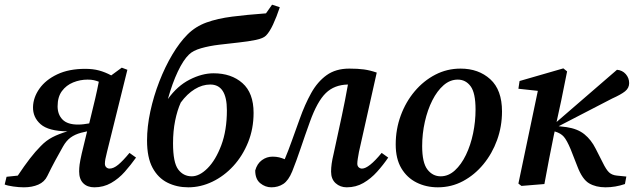

<svg xmlns="http://www.w3.org/2000/svg" viewBox="-51 -786 2707 820"><path d="M195 -332Q195 -297 216 -275.5Q237 -254 282 -254Q295 -254 306.5 -255.5Q318 -257 330 -259L338 -292Q347 -328 355.5 -364.5Q364 -401 371 -437Q361 -441 350 -443.5Q339 -446 323 -446Q291 -446 261.5 -434Q232 -422 213.5 -397Q195 -372 195 -332ZM-31 2 -23 -31 25 -36Q53 -78 76.5 -108.5Q100 -139 123 -162Q146 -186 173 -200Q200 -214 237 -225Q156 -226 122.5 -255.5Q89 -285 90 -329Q91 -370 117.5 -407.5Q144 -445 193.5 -468.5Q243 -492 313 -492Q346 -492 372 -485Q398 -478 424 -464L469 -497L493 -488L406 -137Q401 -118 399 -106.5Q397 -95 397 -87Q397 -77 403 -71.5Q409 -66 417 -66Q434 -66 454 -82.5Q474 -99 502 -133L530 -113Q508 -82 482 -52.5Q456 -23 423.5 -4.5Q391 14 352 14Q322 14 304.5 -3.5Q287 -21 287 -54Q287 -68 289 -83.5Q291 -99 298 -130L321 -225L295 -219Q269 -212 250.5 -198.5Q232 -185 218 -160Q202 -132 185 -100.5Q168 -69 151 -34Q139 -9 112.5 2.5Q86 14 51 14Q30 14 5.5 10.5Q-19 7 -31 2Z M753 14Q704 14 664 -6Q624 -26 600.5 -69.5Q577 -113 577 -186Q577 -245 591 -310Q605 -375 629.5 -438Q654 -501 685 -553Q716 -605 750 -639Q784 -673 831 -690Q878 -707 940.5 -715Q1003 -723 1085 -729L1111 -766L1144 -755Q1130 -713 1115 -681Q1100 -649 1085 -634Q1073 -622 1041.5 -615.5Q1010 -609 968.5 -604.5Q927 -600 885 -595Q843 -590 808 -580Q773 -570 756 -553Q732 -530 708.5 -480.5Q685 -431 666 -363Q706 -419 759 -446Q812 -473 861 -473Q937 -473 984.5 -431Q1032 -389 1032 -304Q1032 -236 1008.5 -178Q985 -120 945.5 -77Q906 -34 856 -10Q806 14 753 14ZM768 -33Q801 -33 835.5 -67.5Q870 -102 894 -165.5Q918 -229 918 -315Q918 -425 847 -425Q813 -425 780.5 -405Q748 -385 721 -348Q706 -315 697 -270.5Q688 -226 688 -174Q688 -92 710 -62.5Q732 -33 768 -33Z M1108 14Q1082 14 1060.5 -3.5Q1039 -21 1039 -58Q1047 -87 1067.5 -102Q1088 -117 1113 -117Q1129 -117 1141 -114Q1153 -111 1165 -106Q1181 -144 1195.5 -185Q1210 -226 1229 -278Q1251 -340 1278 -388.5Q1305 -437 1344 -465Q1383 -493 1441 -493Q1477 -493 1503 -489.5Q1529 -486 1558 -476L1482 -137Q1479 -121 1477 -108Q1475 -95 1475 -87Q1475 -77 1481 -71.5Q1487 -66 1495 -66Q1524 -66 1579 -133L1607 -113Q1586 -82 1559.5 -52.5Q1533 -23 1501 -4.5Q1469 14 1430 14Q1402 14 1382.5 -3.5Q1363 -21 1363 -53Q1363 -69 1365.5 -87Q1368 -105 1374 -130L1409 -292Q1416 -325 1422.5 -358Q1429 -391 1435 -425Q1377 -424 1340.5 -388.5Q1304 -353 1273 -267Q1251 -206 1233 -152.5Q1215 -99 1197 -54Q1181 -15 1159 -0.5Q1137 14 1108 14Z M1819 14Q1769 14 1728 -6.5Q1687 -27 1663 -67.5Q1639 -108 1639 -169Q1639 -234 1660.5 -292.5Q1682 -351 1720 -396Q1758 -441 1808 -467Q1858 -493 1916 -493Q1993 -493 2043 -447.5Q2093 -402 2093 -310Q2093 -246 2072 -188Q2051 -130 2013.5 -84.5Q1976 -39 1926.5 -12.5Q1877 14 1819 14ZM1831 -33Q1864 -33 1891.5 -58Q1919 -83 1939 -124.5Q1959 -166 1969.5 -216.5Q1980 -267 1980 -318Q1980 -389 1959 -417.5Q1938 -446 1904 -446Q1871 -446 1843.5 -422Q1816 -398 1795.5 -357.5Q1775 -317 1763.5 -266Q1752 -215 1752 -162Q1752 -91 1774.5 -62Q1797 -33 1831 -33Z M2176 8 2163 -2 2246 -398 2163 -407 2168 -440 2355 -494 2371 -481 2346 -357 2326 -265 2584 -488Q2607 -486 2621.5 -469.5Q2636 -453 2636 -431Q2636 -410 2618.5 -396Q2601 -382 2563 -365L2335 -247L2369 -243Q2416 -236 2445 -212.5Q2474 -189 2493 -151L2523 -92Q2538 -61 2550.5 -49.5Q2563 -38 2584 -36L2624 -32L2618 0Q2577 14 2535 14Q2494 14 2465 -3Q2436 -20 2415 -75L2386 -149Q2370 -187 2357 -202Q2344 -217 2320 -224L2318 -225L2315 -212Q2304 -159 2294 -106.5Q2284 -54 2274 0Z"/></svg>

Font: Source Serif 4 Semibold
Style: Italic
Weight: 600
Italic angle: -12°
Designer: Frank Grießhammer
Foundry: Adobe
Version: Version 4.005;hotconv 1.1.0;makeotfexe 2.6.0